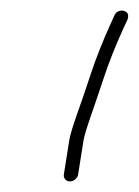

<svg xmlns="http://www.w3.org/2000/svg" viewBox="-20 -729 262 363"><path d="M112.1 -386C115.8 -386 119.2 -387.3 122.3 -390C125.4 -392.7 127.2 -395.7 127.7 -399L138 -464C139.2 -471.3 143.7 -486.5 151.7 -509.5C159.7 -532.5 168.2 -557.7 177.3 -585C186.4 -612.3 198.5 -642.7 213.6 -676L221.1 -692C224 -700.9 221.7 -706.4 214.2 -708.5C210.7 -709.5 207.2 -709.2 203.6 -707.5C200 -705.8 197.6 -703.3 196.4 -700L188.7 -683C173.9 -650.2 161.8 -619.7 152.4 -591.4C143.1 -563.1 134.2 -537.2 125.8 -513.5C117.4 -489.8 112.5 -473.3 111 -464L100.7 -399C100.2 -395.7 101 -392.7 103.3 -390C105.5 -387.3 108.5 -386 112.1 -386Z"/></svg>

Font: Proton
Style: BdCndIt
Weight: 500
Version: Version 1.017